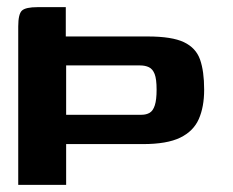

<svg xmlns="http://www.w3.org/2000/svg" viewBox="-20 -517 653 537"><path d="M31 -443Q31 -478 41.5 -487.5Q52 -497 85 -497H164V-415H393Q461 -415 494.5 -399Q528 -383 539.5 -350.5Q551 -318 551 -266Q551 -218 536 -184Q521 -150 484 -132Q447 -114 380 -114H165V0H31ZM165 -334V-196H376Q389 -196 398.5 -201.5Q408 -207 413 -222.5Q418 -238 418 -266Q418 -296 412.5 -310Q407 -324 396.5 -329Q386 -334 372 -334Z"/></svg>

Font: r_Genos
Style: Bold
Weight: 700
Designer: Robert E. Leuschke
Foundry: Robert E. Leuschke
Version: Version 2.000;June 29, 2024;FontCreator 14.0.0.2814 32-bit